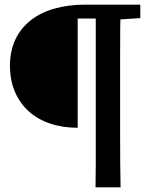

<svg xmlns="http://www.w3.org/2000/svg" viewBox="-20 -684 662 828"><path d="M315 -133Q250 -133 196.5 -151Q143 -169 104.5 -203.5Q66 -238 44.5 -288Q23 -338 23 -400Q23 -464 46 -513Q69 -562 112 -596Q155 -630 215 -647Q275 -664 349 -664H432V-604H315ZM392 124Q393 73 393 21.5Q393 -30 393 -82.5Q393 -135 393 -187V-664H500Q499 -613 498.5 -561Q498 -509 498 -457.5Q498 -406 498 -353V-187Q498 -135 498 -83Q498 -31 498.5 20.5Q499 72 500 124ZM452 -598V-664H585V-606L465 -598Z"/></svg>

Font: Source Serif 4 SemiBold
Style: Regular
Weight: 600
Designer: Frank Grießhammer
Foundry: Adobe Systems Incorporated
Version: Version 4.004;hotconv 1.0.116;makeotfexe 2.5.65601